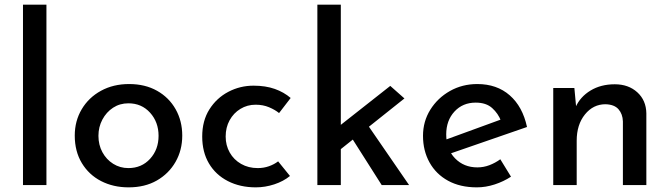

<svg xmlns="http://www.w3.org/2000/svg" viewBox="-20 -797 2884 827"><path d="M79 -777H180V0H79Z M302 -213Q302 -276 332 -326.5Q362 -377 415 -406Q468 -435 536 -435Q605 -435 656.5 -406Q708 -377 736.5 -326.5Q765 -276 765 -213Q765 -150 736 -99.5Q707 -49 655.5 -19.5Q604 10 534 10Q468 10 415.5 -17Q363 -44 332.5 -94.5Q302 -145 302 -213ZM404 -212Q404 -173 421 -141.5Q438 -110 467.5 -91.5Q497 -73 533 -73Q590 -73 626.5 -113Q663 -153 663 -212Q663 -271 626.5 -311.5Q590 -352 533 -352Q496 -352 467 -333Q438 -314 421 -282Q404 -250 404 -212Z M1229 -39Q1201 -16 1161.5 -3Q1122 10 1082 10Q1014 10 961.5 -17Q909 -44 880 -93Q851 -142 851 -209Q851 -277 882 -326Q913 -375 963.5 -401.5Q1014 -428 1072 -428Q1124 -428 1163.5 -414Q1203 -400 1232 -375L1182 -310Q1165 -324 1139 -335Q1113 -346 1081 -346Q1045 -346 1015.5 -328Q986 -310 969 -279Q952 -248 952 -209Q952 -171 969.5 -140Q987 -109 1018.5 -91Q1050 -73 1090 -73Q1116 -73 1138.5 -81Q1161 -89 1178 -102Z M1347 0V-777H1448V0ZM1550 -279 1742 0H1624L1483 -222ZM1417 -130 1407 -227 1661 -427 1722 -373Z M2034 10Q1962 10 1910 -18.5Q1858 -47 1830 -97.5Q1802 -148 1802 -212Q1802 -274 1833.5 -324.5Q1865 -375 1918 -405Q1971 -435 2036 -435Q2120 -435 2175.5 -386.5Q2231 -338 2250 -250L1909 -132L1885 -190L2159 -290L2138 -276Q2126 -308 2100 -331.5Q2074 -355 2029 -355Q1973 -355 1937.5 -316.5Q1902 -278 1902 -218Q1902 -154 1940 -115Q1978 -76 2036 -76Q2063 -76 2088 -85.5Q2113 -95 2135 -111L2181 -36Q2149 -15 2110.5 -2.5Q2072 10 2034 10Z M2454 -418 2463 -321 2459 -335Q2479 -380 2523.5 -407Q2568 -434 2628 -434Q2687 -434 2725 -399.5Q2763 -365 2764 -309V0H2663V-274Q2662 -306 2644 -326.5Q2626 -347 2588 -348Q2535 -348 2499.5 -304Q2464 -260 2464 -191V0H2363V-418Z"/></svg>

Font: Reem Kufi
Style: Regular
Weight: 400
Designer: Khaled Hosny
Version: Version 1.6